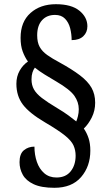

<svg xmlns="http://www.w3.org/2000/svg" viewBox="-20 -780 511 914"><path d="M239 114Q177 114 140.5 97Q104 80 88.5 52Q73 24 73 -8Q73 -48 94 -65Q115 -82 144 -82Q144 -43 155.5 -9.5Q167 24 190.5 44.5Q214 65 249 65Q293 65 316.5 35.5Q340 6 340 -39Q340 -65 330 -87.5Q320 -110 289 -135Q258 -160 195 -197Q120 -241 89 -282Q58 -323 58 -381Q58 -416 73.5 -443.5Q89 -471 113 -487Q98 -508 88 -535Q78 -562 78 -600Q78 -676 125 -718Q172 -760 246 -760Q320 -760 358 -729Q396 -698 396 -655Q396 -626 376.5 -607.5Q357 -589 321 -589Q321 -618 314 -645.5Q307 -673 289.5 -691Q272 -709 242 -709Q203 -709 180 -683.5Q157 -658 157 -612Q157 -578 169 -556.5Q181 -535 205 -518Q229 -501 263 -483Q323 -450 360.5 -421.5Q398 -393 415.5 -362.5Q433 -332 433 -291Q433 -253 417 -221Q401 -189 379 -168Q393 -148 401.5 -122.5Q410 -97 410 -63Q410 12 366 63Q322 114 239 114ZM343 -202Q347 -211 351 -227Q355 -243 355 -260Q355 -294 334 -324Q313 -354 248 -392Q219 -409 193 -425Q167 -441 146 -458Q139 -449 134.5 -435Q130 -421 130 -402Q130 -375 141.5 -354.5Q153 -334 179.5 -313.5Q206 -293 253 -265Q285 -246 306.5 -230Q328 -214 343 -202Z"/></svg>

Font: Noto Serif Lao Condensed SemiBold
Style: Regular
Weight: 600
Width: 3
Designer: Monotype Design Team
Foundry: Monotype Imaging Inc.
Version: Version 2.003; ttfautohint (v1.8.4.7-5d5b)